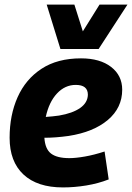

<svg xmlns="http://www.w3.org/2000/svg" viewBox="-20 -809 577 839"><path d="M455 -25Q409 -7 357 1.5Q305 10 255 10Q143 10 82.5 -46.5Q22 -103 22 -207Q22 -306 57 -384.5Q92 -463 161.5 -508.5Q231 -554 334 -554Q417 -554 465.5 -516.5Q514 -479 514 -417Q514 -338 451.5 -285Q389 -232 280 -215Q223 -207 174 -207Q177 -158 203 -138Q229 -118 283 -118Q311 -118 351 -125Q391 -132 437 -147ZM311 -438Q264 -438 229 -400.5Q194 -363 180 -298Q194 -299 209 -300.5Q224 -302 238 -304Q297 -314 330 -337Q363 -360 364 -395Q364 -438 311 -438ZM537 -789 411 -595H244L184 -789H305L342 -672L415 -789Z"/></svg>

Font: Georama
Style: Bold Italic
Weight: 700
Italic angle: -9°
Designer: Jean-Baptiste Levee
Foundry: Production Type
Version: Version 1.000